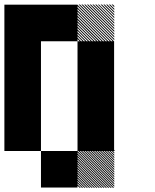

<svg xmlns="http://www.w3.org/2000/svg" viewBox="-20 -688 707 875"><path d="M500.8 0.8 499.2 -0.8H500.8ZM500.8 11.7 488.3 -0.8H494.2L500.8 5.8ZM500.8 22.5 477.5 -0.8H483.3L500.8 16.7ZM500.8 33.3 466.7 -0.8H472.5L500.8 27.5ZM500.8 44.2 455.8 -0.8H461.7L500.8 38.3ZM500.8 55 445 -0.8H450.8L500.8 49.2ZM500.8 65.8 434.2 -0.8H440L500.8 60ZM500.8 76.7 423.3 -0.8H429.2L500.8 70.8ZM500.8 87.5 412.5 -0.8H418.3L500.8 81.7ZM500.8 98.3 401.7 -0.8H407.5L500.8 92.5ZM500.8 109.2 390.8 -0.8H396.7L500.8 103.3ZM500.8 120 380 -0.8H385.8L500.8 114.2ZM500.8 130.8 369.2 -0.8H375L500.8 125ZM500.8 141.7 358.3 -0.8H364.2L500.8 135.8ZM500.8 152.5 347.5 -0.8H353.3L500.8 146.7ZM500.8 163.3 336.7 -0.8H342.5L500.8 157.5ZM494.2 167.5 332.5 5.8V0L500 167.5ZM483.3 167.5 332.5 16.7V10.8L489.2 167.5ZM472.5 167.5 332.5 27.5V21.7L478.3 167.5ZM461.7 167.5 332.5 38.3V32.5L467.5 167.5ZM450.8 167.5 332.5 49.2V43.3L456.7 167.5ZM440 167.5 332.5 60V54.2L445.8 167.5ZM429.2 167.5 332.5 70.8V65L435 167.5ZM418.3 167.5 332.5 81.7V75.8L424.2 167.5ZM407.5 167.5 332.5 92.5V86.7L413.3 167.5ZM396.7 167.5 332.5 103.3V97.5L402.5 167.5ZM385.8 167.5 332.5 114.2V108.3L391.7 167.5ZM375 167.5 332.5 125V119.2L380.8 167.5ZM364.2 167.5 332.5 135.8V130L370 167.5ZM353.3 167.5 332.5 146.7V140.8L359.2 167.5ZM342.5 167.5 332.5 157.5V151.7L348.3 167.5ZM500.8 -0.8H505L500.8 -5ZM500.8 -655 488.3 -667.5H494.2L500.8 -660.8ZM500.8 -642.5 475.8 -667.5H481.7L500.8 -648.3ZM500.8 -630 463.3 -667.5H469.2L500.8 -635.8ZM500.8 -617.5 450.8 -667.5H456.7L500.8 -623.3ZM500.8 -605 438.3 -667.5H444.2L500.8 -610.8ZM500.8 -592.5 425.8 -667.5H430.8L500.8 -597.5ZM500.8 -580 413.3 -667.5H419.2L500.8 -585.8ZM500.8 -567.5 400.8 -667.5H406.7L500.8 -573.3ZM500.8 -555 388.3 -667.5H394.2L500.8 -560.8ZM500.8 -542.5 375.8 -667.5H381.7L500.8 -548.3ZM500.8 -530 363.3 -667.5H369.2L500.8 -535.8ZM500.8 -517.5 350.8 -667.5H356.7L500.8 -523.3ZM500.8 -505 338.3 -667.5H344.2L500.8 -510.8ZM494.2 -499.2 332.5 -660.8V-666.7L500 -499.2ZM481.7 -499.2 332.5 -648.3V-654.2L487.5 -499.2ZM469.2 -499.2 332.5 -635.8V-641.7L475 -499.2ZM456.7 -499.2 332.5 -623.3V-629.2L462.5 -499.2ZM444.2 -499.2 332.5 -610.8V-616.7L450 -499.2ZM430.8 -499.2 332.5 -597.5V-604.2L437.5 -499.2ZM419.2 -499.2 332.5 -585.8V-591.7L425 -499.2ZM406.7 -499.2 332.5 -573.3V-579.2L412.5 -499.2ZM394.2 -499.2 332.5 -560.8V-566.7L400 -499.2ZM381.7 -499.2 332.5 -548.3V-554.2L387.5 -499.2ZM369.2 -499.2 332.5 -535.8V-541.7L375 -499.2ZM356.7 -499.2 332.5 -523.3V-529.2L362.5 -499.2ZM344.2 -499.2 332.5 -510.8V-516.7L350 -499.2ZM166.7 0H333.3V166.7H166.7ZM333.3 -166.7H500V0H333.3ZM0 -166.7H166.7V0H0ZM333.3 -333.3H500V0H333.3ZM0 -333.3H166.7V0H0ZM333.3 -500H500V-166.7H333.3ZM0 -500H166.7V-166.7H0ZM166.7 -666.7H333.3V-500H166.7ZM0 -666.7H333.3V-500H0ZM0 -666.7H166.7V-333.3H0Z"/></svg>

Font: 0xA000-Pixelated
Style: Pixelated
Weight: 400
Version: Version 0.1